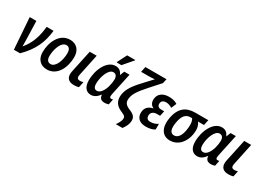

<svg xmlns="http://www.w3.org/2000/svg" viewBox="-7 -1724 3962 2875"><g transform="rotate(30 1974.0 -286.5)"><path d="M92 0H199C373 -173 442 -333 465 -542H346C328 -361 280 -228 183 -112H179C179 -144 178 -198 177 -236L168 -542H53Z M665 10C847 10 931 -182 931 -353C931 -477 862 -551 750 -551C565 -551 482 -352 482 -185C482 -64 553 10 665 10ZM675 -88C626 -88 600 -122 600 -184C600 -295 648 -454 741 -454C793 -454 813 -411 813 -356C813 -227 758 -88 675 -88Z M1134 10C1164 10 1194 6 1216 -1L1237 -100C1217 -94 1199 -91 1177 -91C1148 -91 1128 -103 1128 -139C1128 -148 1130 -159 1133 -172L1211 -542H1091L1010 -163C1006 -142 1003 -124 1003 -106C1003 -34 1044 10 1134 10Z M1520 -605H1602L1740 -766L1742 -775H1603L1523 -618ZM1425 10C1491 10 1532 -30 1567 -76H1570C1574 -14 1606 10 1667 10C1687 10 1716 4 1731 -2L1751 -97C1742 -93 1730 -92 1721 -92C1701 -92 1693 -103 1693 -124C1693 -134 1694 -145 1697 -158L1779 -542H1688L1659 -469H1655C1633 -521 1598 -552 1535 -552C1389 -552 1292 -353 1292 -166C1292 -49 1346 10 1425 10ZM1474 -88C1433 -88 1412 -117 1412 -179C1412 -290 1467 -454 1552 -454C1598 -454 1620 -420 1620 -368C1620 -334 1614 -292 1602 -246C1580 -164 1534 -88 1474 -88Z M1971 202H2086C2117 156 2142 119 2150 63C2161 -16 2128 -54 2046 -87C1952 -124 1937 -171 1946 -231C1956 -305 1996 -371 2116 -506L2275 -683L2292 -760H1927L1907 -666H2029C2069 -666 2120 -668 2142 -673L2036 -559C1923 -439 1836 -340 1820 -220C1805 -106 1856 -39 1960 2C2024 28 2033 49 2028 82C2024 114 2006 154 1971 202Z M2375 10C2438 10 2489 -2 2528 -27V-124C2489 -100 2450 -85 2398 -85C2349 -85 2326 -115 2329 -160C2332 -212 2373 -238 2432 -238H2483L2502 -327H2450C2401 -327 2379 -353 2381 -391C2383 -436 2414 -458 2461 -458C2502 -458 2537 -444 2567 -424L2605 -514C2565 -540 2519 -552 2458 -552C2356 -552 2278 -502 2274 -403C2271 -345 2297 -305 2339 -287V-283C2266 -268 2214 -226 2210 -142C2205 -51 2263 10 2375 10Z M2790 10C2935 10 3029 -108 3052 -247C3066 -329 3057 -398 3017 -447H3121L3141 -542H2915C2760 -542 2653 -469 2620 -271C2592 -107 2655 10 2790 10ZM2808 -87C2739 -87 2720 -156 2738 -263C2759 -398 2811 -447 2894 -447H2916C2945 -403 2947 -335 2934 -256C2918 -156 2877 -87 2808 -87Z M3263 10C3329 10 3370 -30 3405 -76H3408C3412 -14 3444 10 3505 10C3525 10 3554 4 3569 -2L3589 -97C3580 -93 3568 -92 3559 -92C3539 -92 3531 -103 3531 -124C3531 -134 3532 -145 3535 -158L3617 -542H3526L3497 -469H3493C3471 -521 3436 -552 3373 -552C3227 -552 3130 -353 3130 -166C3130 -49 3184 10 3263 10ZM3312 -88C3271 -88 3250 -117 3250 -179C3250 -290 3305 -454 3390 -454C3436 -454 3458 -420 3458 -368C3458 -334 3452 -292 3440 -246C3418 -164 3372 -88 3312 -88Z M3805 10C3835 10 3865 6 3887 -1L3908 -100C3888 -94 3870 -91 3848 -91C3819 -91 3799 -103 3799 -139C3799 -148 3801 -159 3804 -172L3882 -542H3762L3681 -163C3677 -142 3674 -124 3674 -106C3674 -34 3715 10 3805 10Z"/></g></svg>

Font: Noto Sans SemiCondensed SemiBold
Style: Italic
Weight: 600
Width: 4
Italic angle: -12°
Designer: Monotype Design Team
Foundry: Monotype Imaging Inc.
Version: Version 2.013